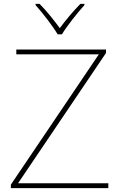

<svg xmlns="http://www.w3.org/2000/svg" viewBox="-20 -969 618 989"><path d="M277 -792H299C323 -833 378 -902 415 -943V-949H394C357 -912 316 -862 288 -824C260 -862 221 -912 184 -949H163V-943C200 -902 253 -833 277 -792ZM538 0V-25H73L526 -696V-714H64V-689H489L36 -18V0Z"/></svg>

Font: Noto Sans Georgian Thin
Style: Regular
Weight: 100
Designer: Monotype Design Team, Akaki Razmadze
Foundry: Google LLC
Version: Version 2.005